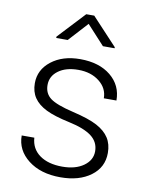

<svg xmlns="http://www.w3.org/2000/svg" viewBox="-85 -806 676 878"><g transform="rotate(10 253.0 -367.5)"><path d="M392.6 -134.3Q392.6 -177.7 357.7 -204.1Q322.8 -230.5 252.4 -245.4Q182.1 -260.3 143.3 -279.5Q104.5 -298.8 85.7 -326.7Q66.9 -354.5 66.9 -394Q66.9 -456.5 119.1 -497.3Q171.4 -538.1 252.9 -538.1Q341.3 -538.1 394.8 -494.4Q448.2 -450.7 448.2 -380.4H389.6Q389.6 -426.8 350.8 -457.5Q312 -488.3 252.9 -488.3Q195.3 -488.3 160.4 -462.6Q125.5 -437 125.5 -396Q125.5 -356.4 154.5 -334.7Q183.6 -313 260.5 -294.9Q337.4 -276.9 375.7 -256.3Q414.1 -235.8 432.6 -207Q451.2 -178.2 451.2 -137.2Q451.2 -70.3 397.2 -30.3Q343.3 9.8 256.3 9.8Q164.1 9.8 106.7 -34.9Q49.3 -79.6 49.3 -147.9H107.9Q111.3 -96.7 151.1 -68.1Q190.9 -39.6 256.3 -39.6Q317.4 -39.6 355 -66.4Q392.6 -93.3 392.6 -134.3ZM398.4 -619.1V-614.3H344.2L262.2 -703.6L180.7 -614.3H127.4V-620.6L243.7 -745.1H280.8Z"/></g></svg>

Font: Roboto-Light
Style: Regular
Weight: 300
Designer: Google
Version: Version 2.137; 2017